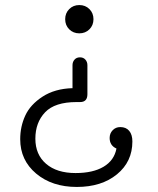

<svg xmlns="http://www.w3.org/2000/svg" viewBox="-20 -500 627 760"><path d="M334 -384Q318 -368 294 -368Q270 -368 254 -384Q238 -400 238 -424Q238 -448 254 -464Q270 -480 294 -480Q318 -480 334 -464Q350 -448 350 -424Q350 -400 334 -384ZM456 3Q479 3 491.5 18Q504 33 504 60Q504 140 443 190Q382 240 284 240Q186 240 123 187Q60 134 60 51Q60 1 80 -42.5Q100 -86 148.5 -117.5Q197 -149 267 -151V-242Q267 -255 275 -264Q283 -273 296 -273H297Q310 -273 318 -264Q326 -255 326 -242V-127Q326 -96 297 -96H283Q197 -96 158.5 -55.5Q120 -15 120 49Q120 112 162.5 148.5Q205 185 279 185Q348 185 390 160Q432 135 441 88Q414 76 414 46Q414 28 426 15.5Q438 3 456 3Z"/></svg>

Font: Solway Light
Style: Regular
Weight: 300
Designer: Mariya V. Pigoulevskaya
Foundry: The Northern Block Ltd.
Version: Version 1.000;hotconv 1.0.109;makeotfexe 2.5.65596